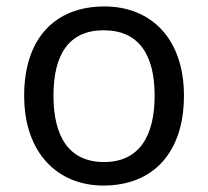

<svg xmlns="http://www.w3.org/2000/svg" viewBox="-20 -566 645 596"><path d="M551 -269C551 -446 449 -546 304 -546C150 -546 55 -446 55 -269C55 -91 159 10 301 10C454 10 551 -91 551 -269ZM146 -269C146 -396 193 -472 302 -472C411 -472 460 -396 460 -269C460 -142 411 -63 303 -63C194 -63 146 -142 146 -269Z"/></svg>

Font: Noto Sans Mahajani
Style: Regular
Weight: 400
Designer: Monotype Design Team
Foundry: Monotype Imaging Inc.
Version: Version 2.003